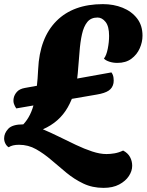

<svg xmlns="http://www.w3.org/2000/svg" viewBox="-64 -702 711 931"><path d="M438 209Q384 209 340 188Q296 167 258.5 136Q221 105 185 74Q149 43 111 21.5Q73 0 28 0Q-4 0 -22 12Q-32 6 -38 -6Q-44 -18 -44 -31Q-44 -56 -24 -77.5Q-4 -99 49 -99Q87 -139 102 -206Q117 -273 121 -366Q128 -518 209.5 -600Q291 -682 435 -682Q487 -682 530.5 -664.5Q574 -647 600.5 -613Q627 -579 627 -529Q627 -498 613.5 -467.5Q600 -437 573 -417Q546 -397 505 -397Q484 -397 466 -403Q448 -409 440 -418Q452 -433 458.5 -465.5Q465 -498 465 -528Q465 -574 448 -595.5Q431 -617 409 -617Q377 -617 359.5 -595.5Q342 -574 333.5 -536Q325 -498 321.5 -449Q318 -400 313 -346Q305 -253 264.5 -181.5Q224 -110 144 -75Q182 -59 222.5 -39Q263 -19 304 0.5Q345 20 383 32.5Q421 45 452 45Q471 45 491.5 41.5Q512 38 533 28Q556 40 566.5 59.5Q577 79 577 102Q577 127 561 151.5Q545 176 514 192.5Q483 209 438 209ZM14.9 -176.3Q7.6 -186.8 3.6 -198.6Q-0.4 -210.5 2.2 -225.3Q5.1 -242 17.9 -256.5Q30.6 -271 56.8 -275.6L476.2 -350.9Q484.5 -340.3 486.4 -325.2Q488.3 -310.2 486.4 -299.3Q482.2 -275.7 463.2 -262.8Q444.2 -249.9 405.5 -243.5Z"/></svg>

Font: Sansita Swashed ExtraBold
Style: Regular
Weight: 800
Designer: Pablo Cosgaya
Foundry: Omnibus-Type
Version: Version 1.003; ttfautohint (v1.8.3)